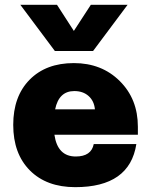

<svg xmlns="http://www.w3.org/2000/svg" viewBox="-20 -773 630 801"><path d="M368.2 -560.1H209L64.9 -752.9H217.8L288.1 -644L358.9 -752.9H512.2ZM35.2 -252Q35.2 -371.1 103.5 -440.4Q171.9 -509.8 288.1 -509.8Q404.3 -509.8 479.7 -434.8Q555.2 -359.9 555.2 -244.1V-210.9H207Q220.2 -120.1 295.9 -120.1Q360.8 -120.1 371.1 -171.9H548.8Q521 7.8 293.9 7.8Q174.3 7.8 104.7 -62Q35.2 -131.8 35.2 -252ZM290 -393.1Q225.6 -393.1 210 -316.9H376Q372.6 -352.1 349.4 -372.6Q326.2 -393.1 290 -393.1Z"/></svg>

Font: Overused Grotesk ExtraBold
Style: Regular
Weight: 800
Version: Version 0.002